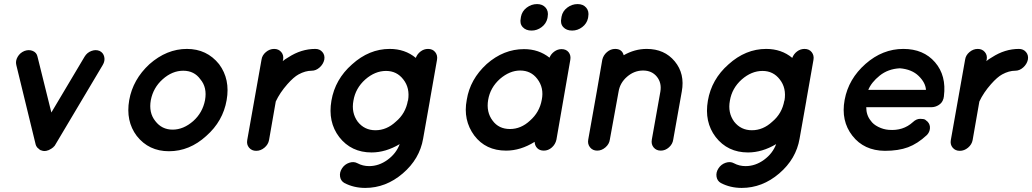

<svg xmlns="http://www.w3.org/2000/svg" viewBox="-20 -740 5064 942"><path d="M469 -490Q487 -481 491.5 -461Q496 -441 484 -421L252 -31Q251 -29 247 -23Q246 -23 246 -22.5Q246 -22 245 -22Q244 -21 242.5 -19Q241 -17 240 -16H239L238 -15Q235 -12 231 -10Q230 -9 229 -9Q223 -5 220 -4H219L218 -3Q212 -1 210 -1L208 0Q206 0 203 0.5Q200 1 199 1H198Q196 1 193 0.5Q190 0 189 0L187 -1Q185 -1 179 -3L178 -4Q175 -5 171 -9Q170 -9 170 -10Q168 -11 164 -15L163 -16Q161 -18 159 -22L158 -23Q156 -29 155 -31L60 -421Q55 -441 66.5 -461Q78 -481 100 -490Q122 -498 141 -490Q160 -482 164 -462L232 -188L395 -462Q407 -482 428.5 -490Q450 -498 469 -490Z M897 -500Q995 -500 1055 -425Q1110 -351 1092 -249Q1074 -145 992 -73Q910 2 809 2Q710 2 651 -73Q596 -146 614 -249Q632 -350 713 -425Q798 -500 897 -500ZM986 -249Q997 -311 963 -351Q933 -393 879 -393Q825 -393 778 -351Q732 -310 720 -249Q709 -187 742 -146Q774 -104 827 -104Q880 -104 928 -146Q974 -187 986 -249Z M1369 -447 1367 -440Q1379 -450 1395 -459Q1458 -500 1527 -500Q1549 -500 1562 -484.5Q1575 -469 1571 -447Q1566 -425 1548 -409Q1530 -393 1509 -393Q1478 -393 1445 -375Q1421 -362 1390 -327Q1353 -285 1333 -242L1300 -53Q1296 -31 1277.5 -15.5Q1259 0 1237 0Q1215 0 1202 -15.5Q1189 -31 1193 -53L1263 -447Q1266 -469 1284.5 -484.5Q1303 -500 1325 -500Q1347 -500 1360 -484.5Q1373 -469 1369 -447Z M2089 -246 2056 -60Q2039 40 1956 111Q1873 182 1772 182Q1716 182 1670 158Q1652 148 1648.5 127Q1645 106 1658 86Q1671 66 1693.5 58.5Q1716 51 1734 61Q1760 75 1791 75Q1839 75 1881.5 44Q1924 13 1941 -33Q1872 8 1803 8Q1703 8 1644 -68Q1588 -142 1606 -246Q1624 -351 1707 -424Q1791 -500 1892 -500Q1967 -500 2020 -456Q2027 -475 2043.5 -487.5Q2060 -500 2080 -500Q2103 -500 2115.5 -484Q2128 -468 2124 -446L2089 -247ZM1822 -101Q1877 -101 1922 -143Q1970 -183 1981 -246L1982 -247Q1992 -308 1959 -350Q1927 -392 1874 -392Q1820 -392 1772 -350Q1724 -307 1714 -246Q1703 -187 1735 -143Q1768 -101 1822 -101Z M2463 -1Q2363 -1 2307 -75Q2251 -151 2270 -250Q2286 -351 2368 -426Q2451 -499 2551 -499Q2623 -499 2676 -457Q2683 -475 2699.5 -487Q2716 -499 2735 -499Q2758 -499 2770 -483.5Q2782 -468 2778 -446L2710 -55Q2705 -32 2687.5 -16.5Q2670 -1 2648 -1Q2628 -1 2616 -13Q2604 -25 2603 -44Q2534 -1 2463 -1ZM2433 -353Q2385 -310 2375 -250Q2365 -190 2397 -148Q2427 -107 2482 -107Q2536 -107 2580 -148Q2627 -189 2638 -250Q2650 -309 2616 -353Q2585 -394 2532 -394Q2481 -394 2433 -353ZM2814 -720Q2841 -720 2856 -702.5Q2871 -685 2866 -658L2865 -651Q2859 -624 2836.5 -607Q2814 -590 2787 -590Q2759 -590 2743.5 -607Q2728 -624 2734 -651L2735 -658Q2740 -685 2763 -702.5Q2786 -720 2814 -720ZM2615 -720Q2642 -720 2657 -702.5Q2672 -685 2667 -658L2666 -651Q2660 -624 2637.5 -607Q2615 -590 2588 -590Q2560 -590 2544.5 -607Q2529 -624 2535 -651L2536 -658Q2541 -685 2564 -702.5Q2587 -720 2615 -720Z M3178 -55 3220 -291Q3227 -334 3202.5 -364Q3178 -394 3135 -394Q3092 -394 3057 -364Q3022 -334 3015 -291L2972 -55Q2969 -33 2950.5 -17Q2932 -1 2910 -1Q2888 -1 2875 -17Q2862 -33 2866 -55L2908 -291L2935 -447Q2940 -469 2958 -484.5Q2976 -500 2998 -500Q3032 -500 3040 -469Q3094 -500 3153 -500Q3240 -500 3290.5 -439Q3341 -378 3325 -291L3283 -55Q3280 -33 3262 -17Q3244 -1 3222 -1Q3200 -1 3187 -16.5Q3174 -32 3178 -55Z M3936 -246 3903 -60Q3886 40 3803 111Q3720 182 3619 182Q3563 182 3517 158Q3499 148 3495.5 127Q3492 106 3505 86Q3518 66 3540.5 58.5Q3563 51 3581 61Q3607 75 3638 75Q3686 75 3728.5 44Q3771 13 3788 -33Q3719 8 3650 8Q3550 8 3491 -68Q3435 -142 3453 -246Q3471 -351 3554 -424Q3638 -500 3739 -500Q3814 -500 3867 -456Q3874 -475 3890.5 -487.5Q3907 -500 3927 -500Q3950 -500 3962.5 -484Q3975 -468 3971 -446L3936 -247ZM3669 -101Q3724 -101 3769 -143Q3817 -183 3828 -246L3829 -247Q3839 -308 3806 -350Q3774 -392 3721 -392Q3667 -392 3619 -350Q3571 -307 3561 -246Q3550 -187 3582 -143Q3615 -101 3669 -101Z M4321 0Q4219 -1 4162 -74Q4105 -147 4124 -250Q4143 -353 4226.5 -426.5Q4310 -500 4412 -500Q4511 -500 4567.5 -434.5Q4624 -369 4611 -268Q4611 -264 4610 -263Q4610 -258 4608 -254Q4603 -236 4586 -225Q4569 -214 4549 -214H4230Q4230 -175 4252 -148Q4264 -130 4289 -117.5Q4314 -105 4340 -103Q4411 -97 4459 -141Q4476 -157 4494.5 -157Q4513 -157 4519.5 -152.5Q4526 -148 4531 -143Q4544 -129 4542.5 -110Q4541 -91 4527 -77Q4482 -35 4435 -17.5Q4388 0 4321 0ZM4395 -405Q4337 -402 4296 -369Q4255 -336 4240 -299H4523Q4521 -334 4487.5 -367Q4454 -400 4395 -405Z M4821 -447 4819 -440Q4831 -450 4847 -459Q4910 -500 4979 -500Q5001 -500 5014 -484.5Q5027 -469 5023 -447Q5018 -425 5000 -409Q4982 -393 4961 -393Q4930 -393 4897 -375Q4873 -362 4842 -327Q4805 -285 4785 -242L4752 -53Q4748 -31 4729.5 -15.5Q4711 0 4689 0Q4667 0 4654 -15.5Q4641 -31 4645 -53L4715 -447Q4718 -469 4736.5 -484.5Q4755 -500 4777 -500Q4799 -500 4812 -484.5Q4825 -469 4821 -447Z"/></svg>

Font: Quicksand
Style: Bold Italic
Weight: 700
Italic angle: -12°
Designer: Andrew Paglinawan
Foundry: Andrew Paglinawan
Version: 1.002